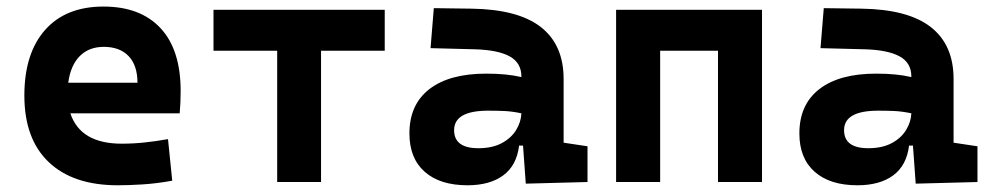

<svg xmlns="http://www.w3.org/2000/svg" viewBox="-20 -547 2970 577"><path d="M334 9.8Q199.7 9.8 126.5 -59.8Q53.2 -129.4 53.2 -259.8Q53.2 -386.7 115.5 -457Q177.7 -527.3 291 -527.3Q401.9 -527.3 462.4 -462.4Q522.9 -397.5 522.9 -273.4Q522.9 -238.3 520 -206.5H191.4Q221.7 -115.2 345.7 -115.2Q380.9 -115.2 415 -118.9Q449.2 -122.6 484.9 -128.9L497.6 -3.9Q447.8 4.9 406.7 7.3Q365.7 9.8 334 9.8ZM185.1 -298.3H393.1Q393.1 -350.6 366.5 -378.4Q339.8 -406.2 292 -406.2Q247.1 -406.2 219.5 -378.2Q191.9 -350.1 185.1 -298.3Z M813 0V-394.5H621.6V-517.6H1136.2V-394.5H944.8V0Z M1560.1 4.9 1551.8 -109.4H1540Q1532.7 -49.8 1492.4 -20Q1452.1 9.8 1384.8 9.8Q1302.2 9.8 1256.3 -30.8Q1210.4 -71.3 1210.4 -146Q1210.4 -232.9 1270.5 -279.3Q1330.6 -325.7 1440.9 -325.7Q1473.1 -325.7 1498.3 -323.2Q1523.4 -320.8 1546.9 -315.4V-316.9Q1546.9 -358.4 1511.5 -377.7Q1476.1 -397 1406.2 -398.9L1273.9 -402.3L1283.7 -522.5L1396.5 -521Q1537.1 -519 1605.5 -465.6Q1673.8 -412.1 1673.8 -309.6V-118.2L1745.6 -107.4V0ZM1546.9 -206.5Q1518.6 -212.4 1495.6 -213.4Q1472.7 -214.4 1447.3 -214.4Q1344.7 -214.4 1344.7 -155.8Q1344.7 -101.6 1417.5 -101.6Q1459.5 -101.6 1488 -116.9Q1516.6 -132.3 1531.2 -156.5Q1545.9 -180.7 1546.9 -206.5Z M2137.7 0V-394.5H1963.9V0H1831.5V-517.6H2270V0Z M2731.9 4.9 2723.6 -109.4H2711.9Q2704.6 -49.8 2664.3 -20Q2624 9.8 2556.6 9.8Q2474.1 9.8 2428.2 -30.8Q2382.3 -71.3 2382.3 -146Q2382.3 -232.9 2442.4 -279.3Q2502.4 -325.7 2612.8 -325.7Q2645 -325.7 2670.2 -323.2Q2695.3 -320.8 2718.8 -315.4V-316.9Q2718.8 -358.4 2683.3 -377.7Q2647.9 -397 2578.1 -398.9L2445.8 -402.3L2455.6 -522.5L2568.4 -521Q2709 -519 2777.3 -465.6Q2845.7 -412.1 2845.7 -309.6V-118.2L2917.5 -107.4V0ZM2718.8 -206.5Q2690.4 -212.4 2667.5 -213.4Q2644.5 -214.4 2619.1 -214.4Q2516.6 -214.4 2516.6 -155.8Q2516.6 -101.6 2589.4 -101.6Q2631.3 -101.6 2659.9 -116.9Q2688.5 -132.3 2703.1 -156.5Q2717.8 -180.7 2718.8 -206.5Z"/></svg>

Font: Cascadia Code PL
Style: Bold
Weight: 700
Monospace: yes
Designer: Aaron Bell
Foundry: Saja Typeworks
Version: Version 2404.023; ttfautohint (v1.8.4)